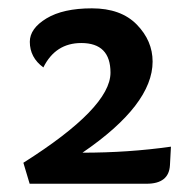

<svg xmlns="http://www.w3.org/2000/svg" viewBox="-20 -445 457 465"><path d="M335 0H51.8L36.6 -50.8Q247.6 -184.1 247.6 -269Q247.6 -340.8 176.8 -340.8Q114.3 -340.8 85 -281.7Q52.2 -305.7 52.2 -343.8Q52.2 -376 92.5 -400.4Q132.8 -424.8 202.6 -424.8Q272.9 -424.8 311.3 -385.5Q349.6 -346.2 349.6 -295.9Q349.6 -191.4 179.7 -75.2Q291.5 -75.2 394 -89.8L391.6 -44.9Q389.2 0 335 0Z"/></svg>

Font: Bainsley
Style: Regular
Weight: 400
Designer: Paul James MIller
Foundry: High-Logic / Made with FontCreator
Version: Version 1.411;March 28, 2021;FontCreator 13.0.0.2683 64-bit